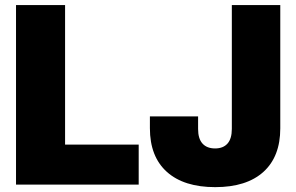

<svg xmlns="http://www.w3.org/2000/svg" viewBox="-20 -748 1201 778"><path d="M44.9 0V-727.5H243.7V-162.1H542V0ZM852.1 10.3Q725.1 10.3 656.2 -51.5Q587.4 -113.3 587.4 -228.5V-276.4H782.7V-225.1Q782.7 -186 800.5 -166.3Q818.4 -146.5 851.6 -146.5Q884.3 -146.5 901.9 -166.3Q919.4 -186 919.4 -225.6V-727.5H1115.7V-228Q1115.7 -113.3 1047.4 -51.5Q979 10.3 852.1 10.3Z"/></svg>

Font: Inter 18pt Black
Style: Regular
Weight: 900
Designer: Rasmus Andersson
Foundry: rsms
Version: Version 4.001;git-66647c0bb